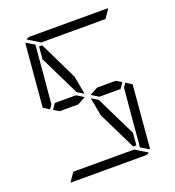

<svg xmlns="http://www.w3.org/2000/svg" viewBox="-172 -1135 1160 1270"><g transform="rotate(-20 408.0 -500.0)"><path d="M468 -451 606 -169 599 -83H577L446 -350L422 -479ZM485 -531H617L655 -508L628 -469H479L429 -500ZM672 -498 714 -471 677 -41Q677 -34 674 -28L617 -62V-70L618 -82L619 -83L623 -134L634 -265L651 -450L652 -469ZM144 -502 102 -529 139 -959Q139 -966 142 -972L199 -938L198 -928V-918L193 -866L182 -735L165 -548L164 -531ZM240 -938 156 -990Q169 -1000 184 -1000H452H720Q730 -1000 734 -998L693 -938H663H477H415ZM576 -62 660 -10Q647 0 632 0H364H105L147 -62H153H339H401ZM331 -469H199L161 -492L188 -531H337L387 -500ZM210 -831 218 -918H240L370 -650L394 -521L348 -549Z"/></g></svg>

Font: DSEG14 Modern
Style: Light Italic
Weight: 300
Italic angle: -5°
Designer: Keshikan(Twitter:@keshinomi_88pro)
Version: Version 0.46